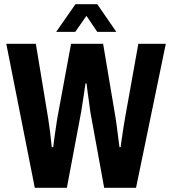

<svg xmlns="http://www.w3.org/2000/svg" viewBox="-20 -896 820 916"><path d="M146 0 10 -687H151L210 -330Q216 -292 219 -265.5Q222 -239 224 -221.5Q226 -204 227 -194H234Q235 -202 237 -218.5Q239 -235 242 -256Q245 -277 248 -296.5Q251 -316 253 -330L319 -687H472L532 -330Q535 -311 538 -287.5Q541 -264 544 -240Q547 -216 550 -194H556Q556 -201 558.5 -217.5Q561 -234 564 -254Q567 -274 570 -294Q573 -314 576 -330L640 -687H771L629 0H477L411 -362Q407 -394 403 -421Q399 -448 396.5 -468Q394 -488 393 -498H388Q386 -487 382.5 -461.5Q379 -436 374.5 -408.5Q370 -381 367 -361L299 0ZM248 -744 340 -876H444L535 -744H444L369 -855L416 -854L339 -744Z"/></svg>

Font: Archivo Condensed
Style: Bold
Weight: 700
Width: 3
Designer: Hector Gatti
Foundry: Omnibus-Type
Version: Version 2.001